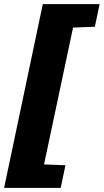

<svg xmlns="http://www.w3.org/2000/svg" viewBox="-48 -763 504 933"><path d="M-28 150 160 -743H436L413 -633L307 -629L166 36L270 40L247 150Z"/></svg>

Font: Saira Semi Condensed Black
Style: Italic
Weight: 900
Width: 4
Italic angle: -12°
Designer: Hector Gatti with collaboration of the Omnibus-Type team
Foundry: Omnibus-Type
Version: Version 1.001; ttfautohint (v1.8)